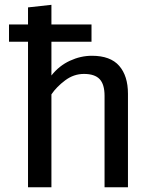

<svg xmlns="http://www.w3.org/2000/svg" viewBox="-20 -788 655 808"><path d="M365.1 -685.1V-612.3H196.4V-470.3Q228.7 -511.3 274.1 -532.3Q319.5 -553.3 366.7 -553.3Q444.6 -553.3 481.5 -511Q518.5 -468.7 518.5 -393.3V0H420V-384.6Q420 -433.3 399.2 -455.1Q378.5 -476.9 333.3 -476.9Q290.3 -476.9 254.1 -449.7Q217.9 -422.6 196.4 -390.8V0H97.9V-612.3H17.9V-685.1H97.9V-756.9L196.4 -767.7V-685.1Z"/></svg>

Font: Fira Code Retina
Style: Regular
Weight: 450
Monospace: yes
Designer: Carrois Corporate, Edenspiekermann AG, Nikita Prokopov
Foundry: Carrois Corporate, Edenspiekermann AG, Nikita Prokopov
Version: Version 6.002